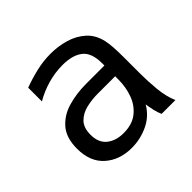

<svg xmlns="http://www.w3.org/2000/svg" viewBox="-143 -717 888 888"><g transform="rotate(-45 301.0 -273.0)"><path d="M248.5 14.2Q169.4 14.2 117.9 -31.5Q66.4 -77.1 66.4 -162.6Q66.4 -233.4 100.6 -273.2Q134.8 -313 189.9 -329.1Q245.1 -345.2 307.6 -345.2H428.2V-359.4Q428.2 -429.2 392.8 -456.5Q357.4 -483.9 293.5 -483.9Q243.7 -483.9 195.8 -470.2Q147.9 -456.5 106.4 -432.1V-522Q151.4 -538.6 197.3 -549.3Q243.2 -560.1 291 -560.1Q339.8 -560.1 386 -546.6Q432.1 -533.2 465.8 -502.7Q499.5 -472.2 510.7 -420.9Q518.6 -384.8 518.6 -312V-200.2Q518.6 -154.3 523.7 -98.6Q528.8 -43 547.4 0H457Q448.7 -19 443.8 -40.8Q439 -62.5 436 -83Q407.2 -33.7 356.2 -9.8Q305.2 14.2 248.5 14.2ZM270.5 -61Q326.2 -61 361.1 -88.4Q396 -115.7 412.1 -159.9Q428.2 -204.1 428.2 -254.9V-274.9H314.5Q276.4 -274.9 240 -266.4Q203.6 -257.8 179.9 -233.9Q156.2 -210 156.2 -164.1Q156.2 -112.3 188 -86.7Q219.7 -61 270.5 -61Z"/></g></svg>

Font: Vazir Code Hack
Style: Code-Hack
Weight: 400
Foundry: DejaVu fonts team - Redesigned by Saber Rastikerdar
Version: Version 1.1.2